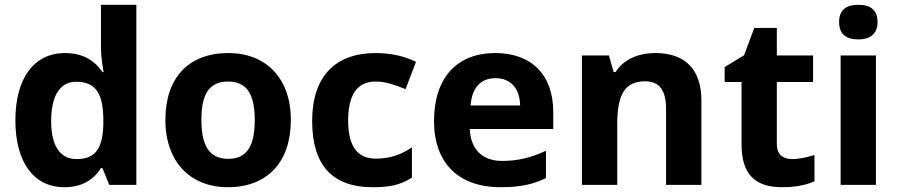

<svg xmlns="http://www.w3.org/2000/svg" viewBox="-20 -780 3793 810"><path d="M251 9.8C320.3 9.8 372.1 -17.1 405.8 -70.8H412.1L440.9 0H555.2V-759.8H405.8V-585C405.8 -553.2 409.7 -516.6 417 -476.1H412.1C376 -529.3 323.7 -556.2 254.9 -556.2C124 -556.2 44.9 -451.2 44.9 -272C44.9 -95.7 122.6 9.8 251 9.8ZM303.2 -108.9C234.4 -108.9 195.8 -162.6 195.8 -270C195.8 -377.4 234.4 -435.1 300.8 -435.1C382.3 -435.1 416 -388.2 416 -271V-254.9C412.6 -148.9 379.4 -108.9 303.2 -108.9Z M1207 -273.9C1207 -331.1 1196.3 -381.3 1174.8 -423.8C1131.8 -509.3 1048.8 -556.2 943.8 -556.2C775.4 -556.2 677.7 -452.1 677.7 -273.9C677.7 -216.8 688.5 -166.5 710 -123.5C752.9 -37.6 835.9 9.8 940.9 9.8C1108.4 9.8 1207 -96.2 1207 -273.9ZM829.6 -273.9C829.6 -382.8 862.3 -436 941.9 -436C1022 -436 1054.7 -381.8 1054.7 -273.9C1054.7 -165 1022.5 -109.9 942.9 -109.9C862.8 -109.9 829.6 -166 829.6 -273.9Z M1551.8 9.8C1626.5 9.8 1669.4 0 1717.8 -30.8V-158.2C1668.9 -125.5 1622.1 -110.8 1564.9 -110.8C1487.3 -110.8 1448.7 -164.1 1448.7 -271C1448.7 -380.9 1487.3 -436 1564.9 -436C1605.5 -436 1644 -422.9 1690.9 -403.8L1734.9 -519C1684.6 -543.9 1627.9 -556.2 1564.9 -556.2C1392.6 -556.2 1296.9 -455.6 1296.9 -270C1296.9 -83.5 1381.8 9.8 1551.8 9.8Z M2091.3 9.8C2176.8 9.8 2231 -2.9 2283.2 -28.8V-144C2219.2 -114.3 2164.1 -101.1 2098.1 -101.1C2013.7 -101.1 1965.3 -151.4 1961.9 -235.8H2314V-308.1C2314 -462.9 2223.6 -556.2 2069.3 -556.2C1907.7 -556.2 1811 -452.1 1811 -269C1811 -91.3 1915.5 9.8 2091.3 9.8ZM2070.3 -450.2C2133.3 -450.2 2172.9 -408.7 2174.3 -335H1965.3C1970.7 -408.7 2007.3 -450.2 2070.3 -450.2Z M2939 -356C2939 -485.4 2872.1 -556.2 2745.1 -556.2C2670.9 -556.2 2610.4 -528.8 2577.1 -476.1H2568.8L2548.8 -545.9H2435.1V0H2584V-256.8C2584 -385.7 2618.7 -437 2702.1 -437C2763.2 -437 2790 -397.5 2790 -318.8V0H2939Z M3322.3 -108.9C3283.2 -108.9 3257.3 -128.4 3257.3 -170.9V-434.1H3410.2V-545.9H3257.3V-662.1H3162.1L3119.1 -546.9L3037.1 -497.1V-434.1H3108.4V-170.9C3108.4 -50.3 3160.2 9.8 3279.3 9.8C3333.5 9.8 3378.9 1.5 3416 -15.1V-126C3379.4 -114.7 3348.1 -108.9 3322.3 -108.9Z M3520 -687C3520 -638.2 3546.9 -613.8 3601.1 -613.8C3655.3 -613.8 3682.1 -640.6 3682.1 -687C3682.1 -735.4 3655.3 -759.8 3601.1 -759.8C3546.9 -759.8 3520 -735.4 3520 -687ZM3675.3 -545.9H3526.4V0H3675.3Z"/></svg>

Font: Open Sans bold
Style: Bold
Weight: 700
Foundry: Ascender Corporation
Version: Version 1.100;PS 001.100;hotconv 1.0.88;makeotf.lib2.5.64775